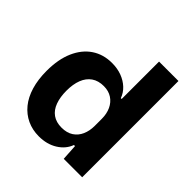

<svg xmlns="http://www.w3.org/2000/svg" viewBox="-196 -874 1028 1028"><g transform="rotate(45 318.0 -360.0)"><path d="M254.1 9.4Q205.4 9.4 165.1 -9.4Q124.7 -28.3 95.7 -63.9Q66.7 -99.4 51.2 -151.1Q35.7 -202.7 35.7 -268.3Q35.7 -356.3 63.2 -418.4Q90.7 -480.6 139.7 -513.3Q188.7 -546 254.1 -546Q294.6 -546 328 -533.6Q361.4 -521.1 385.4 -498.7Q409.3 -476.3 420.1 -445.9H426.4V-729H573.4V0H433.7L428.1 -91H420.1Q403.7 -45.9 359.1 -18.2Q314.6 9.4 254.1 9.4ZM307.1 -109.6Q347.1 -109.6 373.6 -127Q400 -144.4 413.2 -174.4Q426.4 -204.4 426.4 -241.9V-295Q426.4 -333.9 412.5 -363.6Q398.6 -393.4 372.5 -410.4Q346.4 -427.3 310.7 -427.3Q269 -427.3 241.3 -408Q213.6 -388.7 199.7 -353.1Q185.9 -317.6 185.9 -268.3Q185.9 -220.3 199 -184.2Q212.1 -148.1 239.1 -128.9Q266.1 -109.6 307.1 -109.6Z"/></g></svg>

Font: Mona Sans ExtraLight
Style: Regular
Weight: 200
Designer: Deni Anggara
Foundry: GitHub
Version: Version 2.000